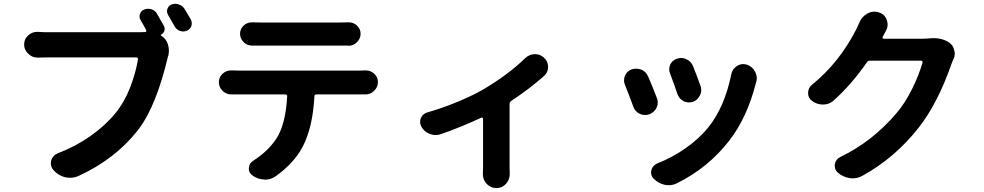

<svg xmlns="http://www.w3.org/2000/svg" viewBox="-20 -875 5040 983"><path d="M819.3 -742.2Q826.2 -729.5 821.3 -716.3Q816.4 -703.1 803.7 -697.3Q802.7 -697.3 802.7 -695.8Q802.7 -694.3 803.7 -693.4L806.6 -691.4Q831.1 -675.8 839.8 -647.5Q844.7 -631.8 844.7 -616.2Q844.7 -603.5 841.8 -589.8Q840.8 -586.9 839.8 -585Q781.2 -336.9 692.4 -216.8Q572.3 -60.5 380.9 26.4Q360.4 35.2 338.9 35.2Q325.2 35.2 312.5 32.2Q277.3 23.4 252.9 -4.9Q240.2 -20.5 240.2 -38.1Q240.2 -45.9 242.2 -53.7Q250 -80.1 277.3 -90.8Q367.2 -125 443.4 -178.7Q519.5 -232.4 571.3 -295.9Q616.2 -350.6 645.5 -425.3Q674.8 -500 686.5 -571.3Q687.5 -575.2 684.6 -578.1Q681.6 -581.1 678.7 -581.1H222.7Q199.2 -581.1 174.8 -580.1Q173.8 -580.1 171.9 -580.1Q144.5 -580.1 125 -599.6Q103.5 -619.1 103.5 -647.5Q103.5 -675.8 125 -694.3Q144.5 -711.9 169.9 -711.9Q171.9 -711.9 173.8 -711.9Q203.1 -710 222.7 -710H689.5Q710.9 -710 723.6 -710.9Q726.6 -710.9 728.5 -714.4Q730.5 -717.8 728.5 -720.7Q715.8 -745.1 700.2 -771.5Q694.3 -780.3 694.3 -790Q694.3 -796.9 696.3 -802.7Q702.1 -819.3 717.8 -826.2Q728.5 -830.1 738.3 -830.1Q746.1 -830.1 753.9 -828.1Q773.4 -822.3 783.2 -805.7Q801.8 -774.4 819.3 -742.2ZM840.8 -797.9Q835 -807.6 835 -817.4Q835 -823.2 836.9 -829.1Q841.8 -844.7 857.4 -851.6Q867.2 -855.5 877.9 -855.5Q885.7 -855.5 894.5 -852.5Q913.1 -846.7 923.8 -831.1Q939.5 -804.7 957 -775.4Q961.9 -765.6 961.9 -755.9Q961.9 -749 960 -742.2Q954.1 -725.6 937.5 -717.8Q927.7 -713.9 918 -713.9Q910.2 -713.9 901.4 -716.8Q883.8 -722.7 874 -740.2Q855.5 -773.4 840.8 -797.9Z M1717.8 -641.6H1316.4Q1296.9 -641.6 1273.4 -641.6Q1272.5 -641.6 1270.5 -641.6Q1246.1 -641.6 1228.5 -658.2Q1209 -676.8 1209 -702.1Q1209 -727.5 1228.5 -745.1Q1246.1 -760.7 1269.5 -760.7Q1271.5 -760.7 1273.4 -760.7Q1294.9 -759.8 1316.4 -759.8H1717.8Q1740.2 -759.8 1761.7 -760.7Q1763.7 -760.7 1765.6 -760.7Q1789.1 -760.7 1806.6 -745.1Q1826.2 -727.5 1826.2 -702.1Q1826.2 -676.8 1806.6 -658.2Q1789.1 -640.6 1763.7 -640.6Q1762.7 -640.6 1761.7 -641.6Q1737.3 -641.6 1717.8 -641.6ZM1197.3 -513.7H1824.2Q1836.9 -513.7 1850.6 -514.6Q1851.6 -514.6 1852.5 -514.6Q1877 -514.6 1895.5 -498Q1915 -480.5 1915 -455.1Q1915 -428.7 1895.5 -410.2Q1877 -391.6 1851.6 -391.6Q1850.6 -391.6 1849.6 -391.6Q1835.9 -391.6 1824.2 -391.6H1599.6Q1589.8 -391.6 1589.8 -381.8Q1581.1 -223.6 1531.2 -127Q1487.3 -41 1391.6 27.3Q1366.2 44.9 1336.9 44.9Q1334 44.9 1331.1 43.9Q1298.8 43 1271.5 22.5Q1253.9 9.8 1253.9 -10.7Q1253.9 -38.1 1277.3 -52.7Q1349.6 -98.6 1393.6 -163.1Q1442.4 -236.3 1450.2 -381.8Q1451.2 -385.7 1448.2 -388.7Q1445.3 -391.6 1441.4 -391.6H1197.3Q1182.6 -391.6 1166 -391.6Q1166 -391.6 1165 -391.6Q1138.7 -391.6 1120.1 -409.2Q1100.6 -427.7 1100.6 -454.1Q1100.6 -480.5 1120.1 -498Q1138.7 -514.6 1163.1 -514.6Q1165 -514.6 1166 -514.6Q1181.6 -513.7 1197.3 -513.7Z M2668.9 -577.1Q2689.5 -596.7 2716.8 -597.7Q2718.8 -597.7 2720.7 -597.7Q2745.1 -597.7 2764.6 -580.1Q2786.1 -560.5 2786.1 -532.2Q2786.1 -504.9 2765.6 -486.3Q2693.4 -421.9 2597.7 -358.4Q2588.9 -352.5 2588.9 -342.8V-19.5L2589.8 16.6Q2589.8 44.9 2570.3 66.4Q2550.8 87.9 2522.5 87.9Q2492.2 87.9 2471.7 66.4Q2452.1 44.9 2452.1 16.6L2453.1 -19.5V-267.6Q2453.1 -270.5 2450.2 -272.5Q2447.3 -274.4 2444.3 -272.5Q2336.9 -222.7 2235.4 -187.5Q2222.7 -183.6 2209 -183.6Q2194.3 -183.6 2179.7 -189.5Q2152.3 -200.2 2137.7 -225.6Q2130.9 -238.3 2130.9 -250Q2130.9 -260.7 2134.8 -270.5Q2144.5 -293 2168.9 -299.8Q2247.1 -322.3 2325.7 -355Q2404.3 -387.7 2457 -418.9Q2581.1 -492.2 2668.9 -577.1Z M3411.1 -497.1Q3406.2 -508.8 3406.2 -519.5Q3406.2 -532.2 3411.1 -543.9Q3421.9 -566.4 3445.3 -574.2Q3456.1 -578.1 3466.8 -578.1Q3481.4 -578.1 3495.1 -571.3Q3518.6 -560.5 3528.3 -536.1Q3548.8 -485.4 3566.4 -435.5Q3570.3 -424.8 3570.3 -414.1Q3570.3 -400.4 3563.5 -386.7Q3551.8 -362.3 3527.3 -353.5Q3516.6 -350.6 3506.8 -350.6Q3493.2 -350.6 3479.5 -357.4Q3457 -369.1 3448.2 -393.6Q3430.7 -446.3 3411.1 -497.1ZM3723.6 -493.2Q3728.5 -521.5 3752.9 -537.1Q3768.6 -546.9 3785.2 -546.9Q3793.9 -546.9 3803.7 -543.9Q3833 -534.2 3845.7 -507.8Q3854.5 -491.2 3854.5 -473.6Q3854.5 -462.9 3850.6 -451.2Q3850.6 -449.2 3849.6 -448.2Q3804.7 -272.5 3713.9 -155.3Q3606.4 -16.6 3447.3 62.5Q3426.8 73.2 3404.3 73.2Q3394.5 73.2 3383.8 71.3Q3350.6 64.5 3326.2 39.1Q3314.5 27.3 3313.5 11.7Q3312.5 -3.9 3320.8 -17.6Q3329.1 -31.2 3344.7 -38.1Q3419.9 -67.4 3489.3 -115.7Q3558.6 -164.1 3606.4 -222.7Q3690.4 -328.1 3723.6 -493.2ZM3179.7 -440.4Q3174.8 -452.1 3174.8 -463.9Q3174.8 -475.6 3179.7 -487.3Q3189.5 -510.7 3212.9 -519.5Q3224.6 -523.4 3236.3 -523.4Q3250 -523.4 3263.7 -518.6Q3288.1 -507.8 3298.8 -482.4Q3320.3 -432.6 3342.8 -374Q3347.7 -362.3 3347.7 -350.6Q3347.7 -336.9 3341.8 -324.2Q3330.1 -299.8 3304.7 -290Q3293.9 -286.1 3282.2 -286.1Q3269.5 -286.1 3255.9 -292Q3231.4 -303.7 3222.7 -328.1Q3200.2 -389.6 3179.7 -440.4Z M4738.3 -678.7Q4749 -679.7 4758.8 -679.7Q4807.6 -679.7 4840.8 -656.2Q4860.4 -642.6 4865.2 -618.2Q4868.2 -609.4 4868.2 -600.6Q4868.2 -585.9 4861.3 -572.3Q4856.4 -560.5 4852.5 -550.8Q4781.2 -345.7 4683.6 -221.7Q4562.5 -67.4 4396.5 24.4Q4372.1 38.1 4345.7 38.1Q4338.9 38.1 4331.1 37.1Q4296.9 32.2 4269.5 8.8Q4253.9 -4.9 4253.9 -25.4Q4253.9 -29.3 4253.9 -34.2Q4258.8 -59.6 4282.2 -71.3Q4445.3 -149.4 4569.3 -294.9Q4614.3 -347.7 4649.9 -419.9Q4685.5 -492.2 4703.1 -554.7Q4704.1 -558.6 4702.1 -561.5Q4700.2 -564.5 4696.3 -564.5H4433.6Q4423.8 -564.5 4418 -555.7Q4337.9 -440.4 4248 -360.4Q4225.6 -339.8 4194.3 -339.8Q4193.4 -339.8 4192.4 -339.8Q4162.1 -339.8 4137.7 -358.4Q4117.2 -373 4117.2 -398.4Q4117.2 -424.8 4137.7 -441.4Q4278.3 -555.7 4365.2 -727.5Q4372.1 -741.2 4379.9 -759.8Q4392.6 -790 4420.9 -805.7Q4438.5 -815.4 4457 -815.4Q4467.8 -815.4 4479.5 -811.5Q4508.8 -802.7 4519.5 -774.4Q4524.4 -761.7 4524.4 -749Q4524.4 -733.4 4516.6 -718.8Q4506.8 -700.2 4502.9 -693.4L4499 -685.5Q4497.1 -682.6 4499 -679.7Q4501 -676.8 4503.9 -676.8H4707Q4721.7 -676.8 4738.3 -678.7Z"/></svg>

Font: Gen Jyuu GothicX Bold
Style: Bold
Weight: 700
Designer: Ryoko NISHIZUKA (kana &amp; ideographs); Paul D. Hunt (Latin, Greek &amp; Cyrillic); Wenlong ZHANG (bopomofo); Sandoll C
Version: Version 1.058.20140828